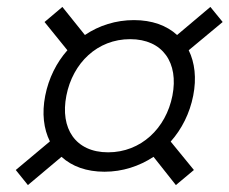

<svg xmlns="http://www.w3.org/2000/svg" viewBox="-20 -600 662 554"><path d="M281.5 -104.5C333.5 -104.5 382 -120.5 423 -147.5L487.5 -66L539.5 -109.5L472.5 -191.5C504.5 -227.5 527.5 -273 537.5 -324C547.5 -374.5 542 -419.5 524.5 -455L622.5 -536.5L587 -580L491 -499C461 -526.5 418.5 -542 366.5 -542C314.5 -542 265.5 -526.5 225 -499L160 -580L108.5 -536.5L174.5 -455C143 -419.5 120.5 -374.5 110.5 -324C100.5 -273 106 -228 124 -192L25.5 -109.5L60.5 -66L157.5 -147.5C187.5 -120 229.5 -104.5 281.5 -104.5ZM292 -160.5C197.5 -160.5 153 -229.5 171.5 -324C190 -418.5 261 -487 355.5 -487C450 -487 496 -418.5 477.5 -324C459 -229.5 386.5 -160.5 292 -160.5Z"/></svg>

Font: Monaspace Neon ExtraLight
Style: Italic
Weight: 200
Italic angle: -11°
Designer: Riley Cran & the Lettermatic Team
Foundry: Lettermatic
Version: Version 1.200 (Monaspace Neon)